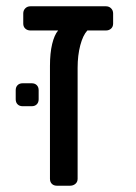

<svg xmlns="http://www.w3.org/2000/svg" viewBox="-20 -591 434 611"><path d="M30 0ZM340 -548V-516Q340 -506 333.5 -500Q327 -494 317 -494H258Q244 -479 235.5 -447Q227 -415 227 -375V-22Q227 -12 220 -6Q213 0 203 0H161Q151 0 145 -6Q139 -12 139 -22V-381Q139 -422 146 -451Q153 -480 165 -494H77Q67 -494 60.5 -500Q54 -506 54 -516V-548Q54 -558 60.5 -564.5Q67 -571 77 -571H317Q327 -571 333.5 -564.5Q340 -558 340 -548ZM30 -275V-304Q30 -314 36 -320Q42 -326 52 -326H81Q91 -326 97 -320Q103 -314 103 -304V-275Q103 -265 97 -259Q91 -253 81 -253H52Q42 -253 36 -259Q30 -265 30 -275Z"/></svg>

Font: Hezaedrus
Style: Regular
Weight: 400
Designer: Hubert & Fischer
Foundry: Hubert & Fischer
Version: Version 1.10;September 3, 2019;FontCreator 11.5.0.2425 64-bi